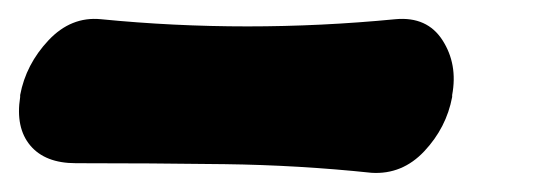

<svg xmlns="http://www.w3.org/2000/svg" viewBox="-39 -20 577 200"><path d="M432 81Q426 113 403 137.5Q380 162 348 160Q272 152 195 151Q118 150 40 150Q8 150 -7.5 131.5Q-23 113 -18 81V79Q-12 47 11.5 22Q35 -3 66 0Q218 15 373 0Q406 -3 422 22Q438 47 432 79Z"/></svg>

Font: Winky Sans
Style: Bold Italic
Weight: 700
Italic angle: -8.97852°
Designer: Simon Atzbach
Foundry: typofactur
Version: Version 1.205